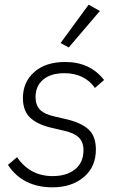

<svg xmlns="http://www.w3.org/2000/svg" viewBox="-20 -789 502 821"><path d="M407 -742 274 -586 239 -605 359 -769ZM205 12Q77 12 14 -84L53 -117Q108 -36 205 -36Q265 -36 301 -65Q337 -94 337 -147Q337 -181 317 -201Q297 -221 250 -231L207 -241Q145 -254 111.5 -283.5Q78 -313 78 -370Q78 -438 126.5 -481Q175 -524 259 -524Q365 -524 425 -447L386 -413Q341 -476 255 -476Q197 -476 164.5 -448.5Q132 -421 132 -374Q132 -339 151.5 -319.5Q171 -300 217 -290L260 -280Q324 -266 357 -237Q390 -208 390 -150Q390 -75 338 -31.5Q286 12 205 12Z"/></svg>

Font: IBM Plex Sans Light
Style: Italic
Weight: 300
Italic angle: -11.31°
Designer: Mike Abbink, Paul van der Laan, Pieter van Rosmalen
Foundry: Bold Monday
Version: Version 3.0